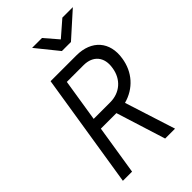

<svg xmlns="http://www.w3.org/2000/svg" viewBox="-276 -1051 1153 1153"><g transform="rotate(-45 300.0 -475.0)"><path d="M346 -810H423L579 -950H490L391 -864L317 -950H233ZM54 0H132L182 -315H314L413 0H497L394 -322C490 -348 556 -422 571 -522C591 -646 518 -730 389 -730H170ZM193 -387 236 -658H378C458 -658 503 -605 489 -523C477 -440 415 -387 334 -387Z"/></g></svg>

Font: JetBrains Mono Light
Style: Italic
Weight: 336
Italic angle: -9°
Monospace: yes
Designer: Philipp Nurullin, Konstantin Bulenkov
Foundry: JetBrains
Version: Version 2.305